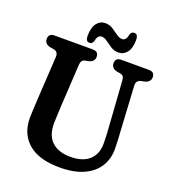

<svg xmlns="http://www.w3.org/2000/svg" viewBox="-157 -990 997 1118"><g transform="rotate(20 342.0 -431.0)"><path d="M531 -302.5 511.5 -588.5Q510 -606 504.5 -613.2Q499 -620.5 487.5 -623L462 -627.5Q429 -636.5 429 -666Q429 -700 464.5 -700H636Q671.5 -700 671.5 -666Q671.5 -638 638.5 -628L614 -623Q584.5 -615.5 587 -583L603 -303Q605 -278 606 -253.8Q607 -229.5 607.5 -203.5Q609 -141 579.5 -92.2Q550 -43.5 490.2 -15.8Q430.5 12 340.5 12Q211 12 144.8 -45.8Q78.5 -103.5 80 -205.5Q80.5 -227 82.2 -262.5Q84 -298 86 -331.5L101 -585Q103 -616.5 75.5 -623L49 -627.5Q15 -636 15 -666Q15 -700 51.5 -700H288.5Q324 -700 324 -666Q324 -636.5 291 -628L266 -623Q244 -618 242.5 -587L227.5 -328.5Q225.5 -295.5 224.8 -269Q224 -242.5 223 -221.5Q222 -144 263.2 -105.8Q304.5 -67.5 379 -67.5Q456 -67.5 496.2 -105.5Q536.5 -143.5 535 -211Q534.5 -241.5 533.5 -261.8Q532.5 -282 531 -302.5ZM433.5 -734Q407 -734 386 -747.5Q365 -761 347 -774.5Q329 -788 312 -788Q287 -788 280 -749.5Q274 -729.5 256 -729.5Q232.5 -729.5 232.5 -764.5Q232.5 -816 253 -842.5Q273.5 -869 305.5 -869Q331.5 -869 352.5 -855.5Q373.5 -842 391.5 -828.5Q409.5 -815 427 -815Q452.5 -815 458.5 -853.5Q464.5 -873.5 483 -873.5Q506.5 -873.5 506.5 -838Q506.5 -786.5 485.8 -760.2Q465 -734 433.5 -734Z"/></g></svg>

Font: Fraunces 144pt S100 SemiBold
Style: Regular
Weight: 600
Version: Version 1.000; ttfautohint (v1.8.3)